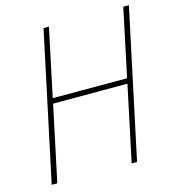

<svg xmlns="http://www.w3.org/2000/svg" viewBox="-107 -803 809 893"><g transform="rotate(-15 297.5 -357.0)"><path d="M32 0 184 -714H210L141 -388H499L568 -714H595L443 0H417L494 -363H136L59 0Z"/></g></svg>

Font: Noto Sans SemiCondensed Thin
Style: Italic
Weight: 100
Width: 4
Italic angle: -12°
Designer: Monotype Design Team
Foundry: Monotype Imaging Inc.
Version: Version 2.013; ttfautohint (v1.8.4.7-5d5b)